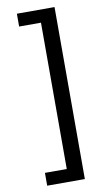

<svg xmlns="http://www.w3.org/2000/svg" viewBox="-105 -830 597 1079"><g transform="rotate(-10 193.0 -290.5)"><path d="M73.2 200.2V127H197.8V-708H73.2V-781.2H288.1V200.2Z"/></g></svg>

Font: Andika Am
Style: Regular
Weight: 400
Designer: Victor Gaultney, Annie Olsen, Julie Remington, Don Collingsworth, Eric Hays, Becca Hirsbrunner
Foundry: SIL International
Version: Version 5.000